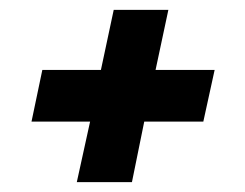

<svg xmlns="http://www.w3.org/2000/svg" viewBox="-20 -448 497 390"><path d="M136 -78 163 -201H44L66 -306H185L211 -428H322L296 -306H416L393 -201H273L248 -78Z"/></svg>

Font: Saira Condensed
Style: Bold Italic
Weight: 700
Width: 3
Italic angle: -12°
Designer: Hector Gatti with collaboration of the Omnibus-Type team
Foundry: Omnibus-Type
Version: Version 1.101